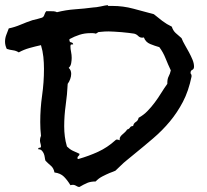

<svg xmlns="http://www.w3.org/2000/svg" viewBox="-90 -742 810 751"><path d="M668.9 -481.4Q668.9 -471.7 662.1 -468.8Q655.3 -465.8 655.3 -457Q655.3 -454.1 657.2 -452.1Q659.2 -450.2 659.2 -446.3V-442.4Q647.5 -385.7 625.5 -343.8Q603.5 -301.8 574.2 -266.6Q544.9 -231.4 508.3 -200.2Q471.7 -168.9 429.7 -134.8Q418 -125 405.8 -115.2Q393.6 -105.5 382.8 -94.7L361.3 -74.2Q360.4 -73.2 350.6 -69.8Q340.8 -66.4 338.9 -65.4Q325.2 -59.6 310.1 -51.8Q294.9 -43.9 284.2 -32.2Q264.6 -32.2 251 -26.4Q237.3 -20.5 220.7 -10.7Q215.8 -10.7 212.4 -12.7Q209 -14.6 205.1 -16.6Q201.2 -18.6 196.8 -19Q192.4 -19.5 185.5 -17.6Q173.8 -37.1 160.2 -50.8Q146.5 -64.5 123 -67.4Q120.1 -84 109.4 -93.3Q98.6 -102.5 87.9 -113.3Q85.9 -119.1 85 -127Q84 -134.8 81.1 -141.6Q78.1 -148.4 73.2 -153.3Q68.4 -158.2 59.6 -158.2Q58.6 -164.1 64.5 -164.1Q70.3 -164.1 70.3 -168.9Q70.3 -174.8 68.4 -180.7Q66.4 -186.5 66.4 -193.4Q66.4 -198.2 67.4 -202.1Q68.4 -206.1 70.3 -210.9Q67.4 -237.3 67.4 -264.6Q67.4 -317.4 74.7 -368.7Q82 -419.9 82 -472.7Q82 -496.1 79.6 -519.5Q77.1 -543 70.3 -565.4Q47.9 -560.5 25.4 -554.2Q2.9 -547.9 -16.6 -537.1Q-27.3 -543.9 -39.6 -545.4Q-51.8 -546.9 -63.5 -550.8Q-70.3 -564.5 -70.3 -579.1Q-70.3 -592.8 -65.4 -605.5L-55.7 -630.9Q-32.2 -635.7 -9.3 -645.5Q13.7 -655.3 37.1 -663.1Q44.9 -665 57.1 -668Q69.3 -670.9 74.2 -672.9Q81.1 -675.8 83.5 -684.1Q85.9 -692.4 90.8 -698.2H107.4Q113.3 -698.2 120.1 -697.8Q127 -697.3 132.8 -694.3Q168 -703.1 203.1 -705.6Q238.3 -708 275.4 -712.9Q279.3 -712.9 287.1 -713.9L303.7 -716.8Q312.5 -718.8 319.8 -720.2Q327.1 -721.7 330.1 -721.7Q333 -721.7 333 -718.8H349.6Q391.6 -718.8 431.6 -708L511.7 -686.5Q528.3 -672.9 544.9 -660.2Q561.5 -647.5 582 -637.7Q586.9 -622.1 597.2 -612.8Q607.4 -603.5 620.1 -592.8Q625 -580.1 633.3 -565.9Q641.6 -551.8 649.4 -537.1Q657.2 -522.5 663.1 -508.3Q668.9 -494.1 668.9 -481.4ZM578.1 -466.8Q567.4 -489.3 557.6 -513.7Q547.9 -538.1 533.2 -557.6Q515.6 -562.5 497.6 -569.8Q479.5 -577.1 472.7 -595.7Q470.7 -594.7 465.8 -594.7Q457 -594.7 450.2 -601.6Q443.4 -608.4 434.6 -610.4Q426.8 -611.3 413.6 -613.3Q400.4 -615.2 385.7 -616.2Q371.1 -617.2 356.9 -618.2Q342.8 -619.1 335 -619.1Q327.1 -619.1 318.8 -618.7Q310.5 -618.2 301.8 -617.2Q293.9 -617.2 292 -614.7Q290 -612.3 284.2 -610.4Q279.3 -612.3 273.4 -612.3H261.7Q241.2 -612.3 221.2 -606Q201.2 -599.6 181.6 -588.9V-585Q181.6 -577.1 188.5 -576.2Q195.3 -575.2 196.3 -568.4Q191.4 -568.4 188.5 -567.9Q185.5 -567.4 185.5 -560.5Q185.5 -550.8 188 -539.1Q190.4 -527.3 190.4 -515.6Q190.4 -506.8 188.5 -495.1Q186.5 -483.4 178.7 -476.6Q188.5 -467.8 188.5 -453.1Q188.5 -443.4 184.6 -432.6Q180.7 -421.9 174.8 -414.1Q172.9 -373 167 -331.1Q161.1 -289.1 161.1 -248Q161.1 -227.5 163.6 -208Q166 -188.5 171.9 -168.9Q182.6 -158.2 194.8 -152.3Q207 -146.5 220.7 -140.6V-137.7Q220.7 -134.8 216.8 -131.8Q212.9 -128.9 212.9 -124Q212.9 -120.1 216.8 -120.1Q257.8 -131.8 293.9 -148.4Q330.1 -165 361.3 -193.4Q364.3 -196.3 367.2 -196.3Q369.1 -196.3 372.6 -195.3Q376 -194.3 378.9 -193.4L377.9 -197.3Q377.9 -203.1 381.3 -208Q384.8 -212.9 389.6 -216.8L399.4 -225.6Q404.3 -230.5 407.2 -235.4Q415 -237.3 418.5 -243.2Q421.9 -249 430.7 -249Q432.6 -259.8 441.4 -265.1Q450.2 -270.5 452.1 -281.2Q471.7 -292 486.8 -307.6Q502 -323.2 515.1 -340.8Q528.3 -358.4 540 -377.4Q551.8 -396.5 564.5 -414.1V-418Q564.5 -433.6 569.8 -443.4Q575.2 -453.1 578.1 -466.8Z"/></svg>

Font: RockSalt
Style: Regular
Weight: 400
Designer: Squid
Foundry: Font Diner, Inc DBA Sideshow
Version: Version 1.000